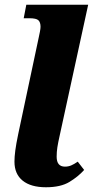

<svg xmlns="http://www.w3.org/2000/svg" viewBox="-20 -780 414 810"><path d="M174 10Q110 10 75.5 -18Q41 -46 41 -98Q41 -118 44.5 -145Q48 -172 57 -215L143 -620Q146 -633 148.5 -646.5Q151 -660 151 -667Q151 -686 142 -694.5Q133 -703 104 -703H80L91 -760H352L232 -209Q225 -178 222 -158.5Q219 -139 219 -119Q219 -77 254 -77Q268 -77 280 -82Q292 -87 308 -98L335 -63Q310 -35 273 -12.5Q236 10 174 10Z"/></svg>

Font: Noto Serif ExtraBold
Style: Italic
Weight: 800
Italic angle: -12°
Designer: Monotype Design Team
Foundry: Monotype Imaging Inc.
Version: Version 2.013